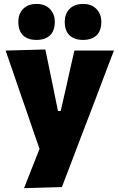

<svg xmlns="http://www.w3.org/2000/svg" viewBox="-20 -757 606 974"><path d="M102 197.5Q121 149 141 98.2Q161 47.5 180.5 -1.5Q164 -49 147.5 -96.8Q131 -144.5 115.5 -190.5L84 -281Q66 -334.5 46.5 -390.8Q27 -447 8.5 -500.5L210 -506Q220 -457 229.8 -410.5Q239.5 -364 249.5 -315L274 -194H288L315.5 -314.5Q326 -362 336.2 -407.8Q346.5 -453.5 357.5 -500.5H558Q542.5 -460.5 528.2 -422.8Q514 -385 496.8 -339.8Q479.5 -294.5 456 -232L402 -91.5Q366 4 340.2 71Q314.5 138 294 192ZM401 -554.5Q357.5 -554.5 333 -577.5Q308.5 -600.5 308.5 -647Q308.5 -687 333.2 -712Q358 -737 402 -737Q445 -737 469.5 -711Q494 -685 494 -647Q494 -600.5 469.5 -577.5Q445 -554.5 401 -554.5ZM165 -554.5Q121.5 -554.5 97.2 -577.5Q73 -600.5 73 -647Q73 -687 97.5 -712Q122 -737 166 -737Q209 -737 233.5 -711Q258 -685 258 -647Q258 -600.5 233.5 -577.5Q209 -554.5 165 -554.5Z"/></svg>

Font: Commissioner ExtraBold
Style: Regular
Weight: 800
Designer: Kostas Bartsokas
Foundry: Kostas Bartsokas
Version: Version 1.000; ttfautohint (v1.8.3)